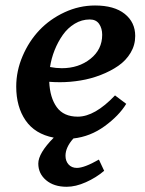

<svg xmlns="http://www.w3.org/2000/svg" viewBox="-20 -511 535 710"><path d="M405.3 -158.2 446.8 -127Q419.9 -83 366.9 -44.4Q314 -5.9 251.5 1Q222.2 33.7 222.2 64.9Q222.2 84.5 233.6 97.2Q245.1 109.9 264.2 109.9Q292 109.9 345.7 79.1L365.2 120.6Q335.4 146 297.6 162.8Q259.8 179.7 226.6 179.7Q179.2 179.7 150.4 155.3Q121.6 130.9 121.6 93.8Q121.6 55.7 178.7 -2Q108.9 -15.6 74.5 -65.9Q40 -116.2 40 -190.9Q40 -248.5 63.5 -303.5Q86.9 -358.4 125.7 -399.4Q164.6 -440.4 218.8 -465.6Q272.9 -490.7 331.5 -490.7Q402.3 -490.7 441.2 -459.7Q480 -428.7 480 -377.9Q480 -344.2 462.9 -315.7Q445.8 -287.1 417.5 -267.6Q389.2 -248 352.8 -233.9Q316.4 -219.7 277.8 -213.4Q239.3 -207 201.7 -207Q181.6 -207 162.1 -208.5Q164.6 -149.9 189.9 -114.7Q215.3 -79.6 267.6 -79.6Q330.6 -79.6 405.3 -158.2ZM312 -439Q282.2 -439 256.3 -423.3Q230.5 -407.7 212.4 -382.1Q194.3 -356.4 182.1 -325.9Q169.9 -295.4 165 -263.2Q187 -258.8 208.5 -258.8Q271 -258.8 314.5 -293.5Q357.9 -328.1 357.9 -382.3Q357.9 -405.8 346.7 -422.4Q335.4 -439 312 -439Z"/></svg>

Font: Flanker
Style: Bold Italic
Weight: 700
Italic angle: -12°
Designer: Flanker
Version: Version 2.000